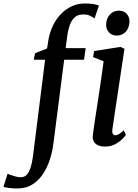

<svg xmlns="http://www.w3.org/2000/svg" viewBox="-136 -835 796 1107"><path d="M143 -604Q150.5 -648.5 168.8 -686.5Q187 -724.5 214.8 -753.5Q242.5 -782.5 277.8 -798.8Q313 -815 353 -815Q373.5 -815 394.5 -812.8Q415.5 -810.5 434.5 -803L409 -728.5Q399.5 -736 382.8 -744.2Q366 -752.5 341 -751.5Q313.5 -751.5 295.5 -735.8Q277.5 -720 267 -691.8Q256.5 -663.5 251.5 -625L242.5 -557.5H358L348.5 -490.5H234L172.5 -12Q166 42 149.8 89.8Q133.5 137.5 108.2 173.5Q83 209.5 48 230.2Q13 251 -31.5 251.5Q-56 252 -80.2 249Q-104.5 246 -116 243L-92.5 167Q-89.5 168.5 -75.8 173.5Q-62 178.5 -45.2 182.8Q-28.5 187 -16 187Q4.5 187 18 172.8Q31.5 158.5 40.2 131.8Q49 105 54 67L124 -490.5H58.5L66.5 -528.5L135.5 -555.5ZM470 10Q446.5 10 429.8 2.8Q413 -4.5 405 -18.8Q397 -33 399 -54.5Q401.5 -75 406.5 -109Q411.5 -143 418.2 -186.8Q425 -230.5 432.5 -280Q440 -329.5 447.5 -381Q455 -432.5 461.5 -481.5L400.5 -506L407 -541L559 -564.5L581.5 -553.5L512 -90.5Q509.5 -72.5 514.2 -63.8Q519 -55 527.5 -55Q537.5 -55 549 -61.2Q560.5 -67.5 577 -83.5L590 -57.5Q585 -49.5 569.2 -33.5Q553.5 -17.5 528.5 -3.8Q503.5 10 470 10ZM536.5 -630Q510 -630 492.5 -648.2Q475 -666.5 476 -695Q477 -729 497.5 -751.2Q518 -773.5 550 -773.5Q578 -773.5 594.2 -755.5Q610.5 -737.5 610.5 -711.5Q610 -676 590 -653Q570 -630 536.5 -630Z"/></svg>

Font: Merriweather 24pt Medium
Style: Italic
Weight: 500
Italic angle: -7.8°
Version: Version 2.101